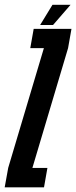

<svg xmlns="http://www.w3.org/2000/svg" viewBox="-62 -798 324 818"><path d="M-42 0 -27 -83 125 -593H67L81.5 -675H242.5L228 -593L76 -82.5H140L125.5 0ZM109 -691.5 161.5 -777.5H238.5L164 -691.5Z"/></svg>

Font: Anybody UltraCondensed SemiBold
Style: Italic
Weight: 600
Width: 1
Italic angle: -10°
Designer: Tyler Finck
Foundry: Etcetera Type Company
Version: Version 1.010; ttfautohint (v1.8.3) -l 8 -r 50 -G 200 -x 14 